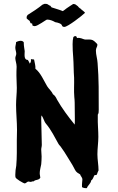

<svg xmlns="http://www.w3.org/2000/svg" viewBox="-20 -926 613 998"><path d="M60.5 -4.9C60.5 2.9 102.5 27.3 108.4 27.3C115.2 27.3 121.1 17.6 127.9 17.6C131.8 17.6 134.8 19.5 139.6 19.5C143.6 19.5 147.5 15.6 155.3 16.6C164.1 5.9 180.7 12.7 189.5 -2C189.5 -8.8 186.5 -16.6 186.5 -25.4C186.5 -41 191.4 -55.7 194.3 -72.3C195.3 -85 196.3 -97.7 196.3 -112.3C196.3 -124 194.3 -135.7 194.3 -148.4C194.3 -157.2 197.3 -164.1 197.3 -172.9C197.3 -216.8 194.3 -260.7 194.3 -304.7C194.3 -311.5 194.3 -319.3 195.3 -326.2C206.1 -314.5 208 -295.9 218.8 -283.2C246.1 -251 263.7 -213.9 284.2 -177.7C288.1 -170.9 293.9 -167 297.9 -160.2C320.3 -129.9 336.9 -98.6 356.4 -68.4C363.3 -57.6 367.2 -45.9 375 -35.2C378.9 -30.3 381.8 -28.3 396.5 -19.5C399.4 -8.8 408.2 -4.9 408.2 7.8C408.2 18.6 405.3 24.4 406.2 46.9C413.1 49.8 416 52.7 431.6 51.8C436.5 36.1 451.2 30.3 454.1 11.7C464.8 4.9 464.8 -5.9 470.7 -14.6C473.6 -18.6 479.5 -13.7 482.4 -17.6C486.3 -22.5 485.4 -28.3 492.2 -40C492.2 -68.4 486.3 -95.7 486.3 -124C486.3 -155.3 491.2 -184.6 491.2 -214.8C491.2 -249 487.3 -283.2 488.3 -317.4V-330.1C493.2 -336.9 493.2 -344.7 493.2 -355.5C493.2 -434.6 494.1 -516.6 487.3 -597.7C486.3 -620.1 478.5 -640.6 478.5 -663.1C478.5 -677.7 486.3 -682.6 486.3 -693.4C486.3 -697.3 480.5 -702.1 477.5 -705.1C465.8 -716.8 459 -720.7 442.4 -720.7C434.6 -720.7 427.7 -719.7 420.9 -720.7C409.2 -722.7 400.4 -731.4 379.9 -728.5C378.9 -735.4 376 -738.3 372.1 -738.3C367.2 -738.3 364.3 -736.3 361.3 -733.4C358.4 -722.7 357.4 -710 357.4 -696.3C357.4 -673.8 358.4 -652.3 360.4 -629.9C363.3 -593.8 362.3 -556.6 365.2 -521.5C366.2 -487.3 363.3 -456.1 366.2 -421.9C367.2 -411.1 368.2 -403.3 368.2 -392.6L369.1 -304.7C369.1 -295.9 369.1 -287.1 368.2 -278.3C334 -320.3 302.7 -362.3 276.4 -408.2C271.5 -418.9 265.6 -429.7 254.9 -436.5C248 -453.1 233.4 -463.9 224.6 -478.5C208 -506.8 190.4 -548.8 164.1 -568.4C165 -586.9 160.2 -597.7 157.2 -616.2C152.3 -619.1 147.5 -616.2 140.6 -619.1C141.6 -611.3 141.6 -600.6 133.8 -595.7C132.8 -603.5 127.9 -607.4 125 -614.3C102.5 -614.3 108.4 -644.5 108.4 -660.2C107.4 -672.9 103.5 -682.6 103.5 -706.1C100.6 -710.9 94.7 -713.9 87.9 -713.9C81.1 -713.9 72.3 -711.9 63.5 -707C63.5 -696.3 59.6 -688.5 59.6 -677.7C59.6 -667 64.5 -657.2 64.5 -646.5C64.5 -638.7 59.6 -631.8 59.6 -624C59.6 -611.3 66.4 -595.7 66.4 -579.1C66.4 -564.5 64.5 -547.9 65.4 -533.2C65.4 -510.7 67.4 -491.2 67.4 -468.8C67.4 -440.4 63.5 -411.1 63.5 -380.9C63.5 -337.9 68.4 -293.9 68.4 -251C68.4 -232.4 67.4 -214.8 67.4 -196.3C67.4 -152.3 68.4 -108.4 64.5 -64.5C61.5 -48.8 59.6 -34.2 59.6 -18.6C59.6 -12.7 59.6 -7.8 60.5 -4.9ZM118.2 -831.1C119.1 -829.1 123 -826.2 128.9 -821.3C135.7 -818.4 135.7 -812.5 138.7 -805.7C141.6 -804.7 151.4 -804.7 147.5 -796.9C147.5 -792 157.2 -790 160.2 -790C175.8 -790 219.7 -824.2 224.6 -824.2C239.3 -824.2 253.9 -818.4 265.6 -811.5C270.5 -808.6 273.4 -811.5 292 -803.7C294.9 -800.8 299.8 -801.8 303.7 -790C306.6 -787.1 309.6 -786.1 314.5 -786.1C332 -786.1 407.2 -844.7 421.9 -859.4C418.9 -864.3 416 -866.2 400.4 -878.9C400.4 -881.8 398.4 -878.9 387.7 -889.6C387.7 -891.6 382.8 -895.5 373 -902.3C369.1 -905.3 364.3 -904.3 360.4 -905.3C348.6 -897.5 336.9 -890.6 326.2 -882.8C319.3 -877.9 313.5 -872.1 306.6 -868.2C288.1 -876 267.6 -880.9 248 -887.7C245.1 -891.6 244.1 -893.6 241.2 -896.5C238.3 -896.5 239.3 -896.5 224.6 -905.3C220.7 -905.3 216.8 -906.2 212.9 -906.2C210.9 -906.2 207 -904.3 200.2 -901.4C184.6 -887.7 142.6 -859.4 124 -848.6C123 -844.7 118.2 -846.7 118.2 -831.1Z"/></svg>

Font: Caesar Dressing Cyrillic
Style: Regular
Weight: 400
Designer: Dathan Boardman
Foundry: Open Window
Version: Version 1.00;July 2, 2020;FontCreator 13.0.0.2642 64-bit